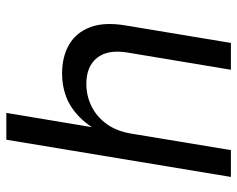

<svg xmlns="http://www.w3.org/2000/svg" viewBox="-93 -675 768 622"><g transform="rotate(-90 291.0 -364.0)"><path d="M168.9 -321.3 115.7 0H28.8L149.4 -727.5H236.3L183.1 -408.7H166Q190.9 -458.5 221.4 -489Q252 -519.5 287.4 -533.2Q322.8 -546.9 363.3 -546.9Q418 -546.9 457.3 -524.2Q496.6 -501.5 513.9 -455.8Q531.2 -410.2 519.5 -340.8L462.9 0H376L431.6 -334Q442.4 -398.4 414.8 -433.3Q387.2 -468.3 330.1 -468.3Q292 -468.3 258.1 -451.7Q224.1 -435.1 200.4 -402.6Q176.8 -370.1 168.9 -321.3Z"/></g></svg>

Font: Inter 18pt
Style: Italic
Weight: 400
Italic angle: -9.3988°
Designer: Rasmus Andersson
Foundry: rsms
Version: Version 4.001;git-66647c0bb